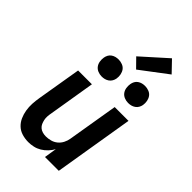

<svg xmlns="http://www.w3.org/2000/svg" viewBox="-290 -1077 1180 1180"><g transform="rotate(45 300.0 -486.5)"><path d="M206 8Q177 8 150.5 0Q124 -8 105 -26Q86 -44 75 -68.5Q64 -93 59.5 -120.5Q55 -148 56.5 -176Q58 -204 63 -233L111 -520H231L181 -217Q178 -202 177 -187Q176 -172 179 -158Q182 -144 187.5 -131.5Q193 -119 203.5 -110Q214 -101 228 -97Q242 -93 257 -93Q277 -93 297.5 -98.5Q318 -104 334.5 -117.5Q351 -131 361 -150.5Q371 -170 374 -190L429 -520H549L463 0H343L356 -81Q345 -61 328.5 -43.5Q312 -26 292 -14Q272 -2 249.5 3Q227 8 206 8ZM469 -596Q452 -596 436 -602.5Q420 -609 410 -622Q400 -635 397 -652.5Q394 -670 397 -688Q399 -700 405 -711.5Q411 -723 422 -730.5Q433 -738 445 -741Q457 -744 470 -744Q487 -744 503.5 -737.5Q520 -731 529.5 -718Q539 -705 542.5 -687.5Q546 -670 543 -652Q541 -640 534.5 -628.5Q528 -617 517 -609.5Q506 -602 494 -599Q482 -596 469 -596ZM239 -596Q222 -596 206 -602.5Q190 -609 180 -622Q170 -635 167 -652.5Q164 -670 167 -688Q169 -700 175 -711.5Q181 -723 192 -730.5Q203 -738 215 -741Q227 -744 240 -744Q257 -744 273.5 -737.5Q290 -731 299.5 -718Q309 -705 312.5 -687.5Q316 -670 313 -652Q311 -640 304.5 -628.5Q298 -617 287 -609.5Q276 -602 264 -599Q252 -596 239 -596ZM359 -776 302 -834 466 -981 535 -909Z"/></g></svg>

Font: Iosevka Extended Oblique
Style: Bold
Weight: 700
Width: 7
Italic angle: -9°
Monospace: yes
Designer: Belleve Invis
Foundry: Belleve Invis
Version: Version 32.5.0; ttfautohint (v1.8.4)